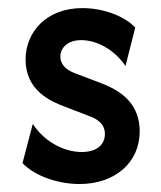

<svg xmlns="http://www.w3.org/2000/svg" viewBox="-20 -448 401 479"><path d="M178.5 11.1C266.7 11.1 328.5 -42.4 328.5 -120.1C328.5 -202.8 262.5 -229.2 223.6 -243.8L168.8 -264.6C141.7 -274.3 130.6 -289.6 130.6 -306.9C130.6 -328.5 148.6 -347.9 182.6 -347.9C222.2 -347.9 266 -323.6 293.1 -283.3L317.4 -379.2C289.6 -409 236.1 -427.8 185.4 -427.8C96.5 -427.8 43.8 -368.8 43.8 -299.3C43.8 -222.2 106.2 -195.1 141.7 -181.9L199.3 -159.7C216.7 -153.5 241.7 -142.4 241.7 -113.9C241.7 -88.9 223.6 -68.8 184 -68.8C135.4 -68.8 87.5 -98.6 61.8 -138.9L36.1 -41C70.1 -6.2 128.5 11.1 178.5 11.1Z"/></svg>

Font: Afacad Medium
Style: Regular
Weight: 500
Designer: Kristian Moeller
Foundry: Dicotype
Version: Version 1.000